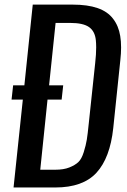

<svg xmlns="http://www.w3.org/2000/svg" viewBox="-20 -830 561 850"><path d="M158.2 -78.6H225.1Q261.7 -78.6 286.9 -88.6Q312 -98.6 326.7 -112.3Q341.3 -126 350.8 -156.7Q360.4 -187.5 364.3 -211.7Q368.2 -235.8 373 -283.7L401.4 -550.8Q405.8 -589.8 405.8 -620.1Q405.8 -637.2 404.3 -651.9Q400.4 -691.4 374.3 -710Q348.1 -728.5 291 -728.5H226.1L197.3 -452.1H259.8L252.9 -389.2H190.4ZM40 0 81.1 -389.2H31.2L38.1 -452.1H87.9L125 -809.6H301.3Q367.7 -809.6 412.1 -794.2Q456.5 -778.8 480.5 -747.1Q504.9 -715.8 512.2 -670.9Q516.1 -647.9 516.1 -619.6Q516.1 -593.8 512.7 -563.5L481.4 -263.2Q467.3 -130.9 407.2 -65.4Q347.2 0 224.6 0Z"/></svg>

Font: Oswald
Style: Regular
Weight: 400
Designer: Vernon Adams
Foundry: Vernon Adams
Version: 3.0; ttfautohint (v0.94.23-7a4d-dirty) -l 8 -r 50 -G 200 -x 